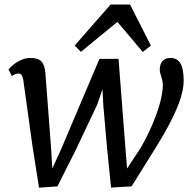

<svg xmlns="http://www.w3.org/2000/svg" viewBox="-20 -826 869 855"><path d="M153.8 9.8 235.8 3.9 316.9 -157.2 412.6 -359.4 436.5 -428.7 439.9 -359.9 456.1 -173.3 474.6 9.3 565.9 3.9 666.5 -157.2C721.2 -244.6 797.9 -375 797.9 -465.3C797.9 -535.6 780.8 -567.9 737.8 -567.9C710.9 -567.9 691.4 -551.3 691.4 -515.1C691.4 -494.6 707 -472.2 705.1 -439C698.2 -332 621.6 -190.4 600.1 -157.7L545.9 -75.7L538.6 -166L507.8 -564H422.9L250.5 -157.7L212.9 -75.7L207.5 -166L182.1 -501C177.7 -543.9 166 -567.9 115.7 -567.9C65.4 -567.9 25.4 -526.9 18.1 -516.6L32.7 -487.3C43.9 -494.6 53.7 -499 63.5 -498.5C72.8 -498 79.6 -491.2 83.5 -471.2L125 -173.3ZM340.3 -595.2 502.9 -728.5 615.7 -594.7 651.9 -623 559.1 -805.7H472.2L312.5 -623Z"/></svg>

Font: Merriweather
Style: Italic
Weight: 400
Italic angle: -7.5°
Designer: Eben Sorkin
Foundry: Eben Sorkin
Version: Version 1.001